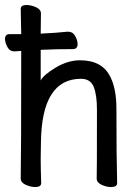

<svg xmlns="http://www.w3.org/2000/svg" viewBox="-26 -733 546 770"><path d="M115.2 17.1Q97.2 17.1 77.1 8.1Q57.1 -1 57.1 -17.1Q59.1 -115.2 59.1 -528.8L32.2 -526.9Q13.2 -526.9 3.7 -544.4Q-5.9 -562 -5.9 -577.1Q-5.9 -596.2 13.2 -596.2H59.1L57.1 -696.8Q57.1 -712.9 80.1 -712.9Q99.1 -712.9 118.7 -703.9Q138.2 -694.8 138.2 -679.2L137.2 -598.1Q200.2 -601.1 246.1 -606Q266.1 -606 275.6 -588.4Q285.2 -570.8 285.2 -556.2Q285.2 -536.1 266.1 -536.1Q200.2 -536.1 137.2 -533.2V-410.2Q147.9 -432.1 197 -461.7Q246.1 -491.2 294.9 -491.2Q384.8 -491.2 417 -423.8Q440.9 -376 440.9 -296.9Q440.9 -105 443.8 1Q443.8 17.1 419.9 17.1Q400.9 17.1 381.3 8.1Q361.8 -1 361.8 -17.1Q362.8 -24.9 362.8 -293Q362.8 -352.1 349.9 -384.5Q336.9 -417 298.8 -417Q141.1 -417 138.2 -162.1Q138.2 -128.9 137.2 -97.2Q137.2 -59.1 139.2 1Q139.2 17.1 115.2 17.1Z"/></svg>

Font: LXGW WenKai Mono GB Screen
Style: Regular
Weight: 400
Monospace: yes
Designer: LXGW / Fontworks Inc.
Foundry: LXGW / Fontworks Inc.
Version: Version 1.510;January 18,2025